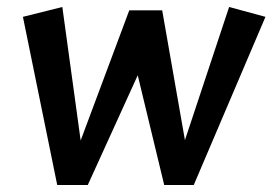

<svg xmlns="http://www.w3.org/2000/svg" viewBox="-20 -523 783 552"><path d="M452.1 8.8 376 -306.6 232.4 8.8H144.5L45.9 -474.6L159.2 -502.9L211.9 -119.1L351.6 -493.2H446.3L511.7 -120.1L638.7 -502.9L743.2 -474.6L537.1 8.8Z"/></svg>

Font: Puritan
Style: BoldItalic
Weight: 700
Version: 2.1